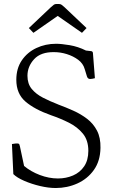

<svg xmlns="http://www.w3.org/2000/svg" viewBox="-20 -1010 575 965"><path d="M40 -286Q48 -288 56 -288.5Q64 -289 67 -289Q75 -289 77 -284.5Q79 -280 80 -275L101 -176Q134 -148 180 -130.5Q226 -113 271 -113Q312 -113 347 -128Q382 -143 403 -174Q424 -205 424 -252Q424 -305 396.5 -338.5Q369 -372 326 -393.5Q283 -415 236 -431Q154 -460 108 -499.5Q62 -539 62 -609Q62 -666 89.5 -706.5Q117 -747 162.5 -768.5Q208 -790 262 -790Q288 -790 330 -783Q372 -776 412 -756L438 -753Q446 -752 447 -744L457 -617Q442 -613 433 -613Q421 -613 417 -626L406 -662Q398 -691 373 -709.5Q348 -728 316 -738Q284 -748 252 -748Q185 -749 151.5 -712.5Q118 -676 118 -629Q118 -589 139.5 -563Q161 -537 196 -519Q231 -501 270 -486L272 -485Q310 -471 348 -454Q386 -437 417.5 -413Q449 -389 467.5 -353.5Q486 -318 485 -267Q484 -201 452 -156Q420 -111 369 -88Q318 -65 260 -65Q224 -65 181.5 -75Q139 -85 102 -101Q65 -117 47 -135ZM125 -869 236 -974Q246 -983 251 -986.5Q256 -990 265 -990H275Q284 -990 289.5 -986Q295 -982 304 -974L415 -869L392 -845L270 -930L148 -845Z"/></svg>

Font: Gowun Batang
Style: Regular
Weight: 400
Designer: Yanghee Ryu
Foundry: Yanghee Ryu
Version: Version 2.000